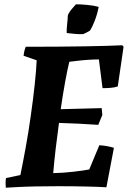

<svg xmlns="http://www.w3.org/2000/svg" viewBox="-20 -868 596 895"><path d="M7 7Q6 -4 6 -15.5Q6 -27 8 -38L75 -52Q86 -105 99.5 -179Q113 -253 123 -325Q135 -409 142 -475.5Q149 -542 151 -587L90 -608Q92 -630 100 -650Q254 -650 373 -652Q492 -654 550 -657L556 -650L529 -465Q514 -460 495.5 -458.5Q477 -457 458 -457L441 -591Q417 -591 388.5 -589Q360 -587 336.5 -584Q313 -581 303 -580Q294 -543 283.5 -485.5Q273 -428 263 -359L454 -364L457 -332L438 -286Q394 -289 346.5 -291.5Q299 -294 255 -295Q247 -238 240 -178.5Q233 -119 228 -61Q276 -62 322.5 -67.5Q369 -73 396 -78L443 -191Q478 -189 511 -179L476 5Q447 3 384.5 1.5Q322 0 251 0Q196 0 147 1Q98 2 61 4Q24 6 7 7ZM291 -714Q290 -729 293 -755.5Q296 -782 296 -794Q298 -804 306.5 -815.5Q315 -827 323.5 -836Q332 -845 334 -848Q356 -848 387.5 -845Q419 -842 440 -836Q434 -804 422.5 -773.5Q411 -743 399 -725Q386 -717 368 -709Q349 -708 330 -710Q311 -712 291 -714Z"/></svg>

Font: Labrada
Style: Bold Italic
Weight: 700
Italic angle: -7°
Designer: Mercedes Jáuregui
Foundry: Omnibus-Type Team
Version: Version 1.000; ttfautohint (v1.8.4.7-5d5b)